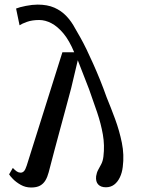

<svg xmlns="http://www.w3.org/2000/svg" viewBox="-20 -822 642 854"><path d="M99 -86 257.5 -589.5H310Q288.5 -641.5 262.5 -672.8Q236.5 -704 209 -718.5Q181.5 -733 154.5 -733Q123 -733 100 -724.8Q77 -716.5 67 -709.5L51.5 -784Q66 -790 95 -795.8Q124 -801.5 147.5 -801.5Q191 -801.5 222 -787.8Q253 -774 275.5 -750.2Q298 -726.5 314 -696Q324 -679 337.2 -655.5Q350.5 -632 364.8 -602.5Q379 -573 394.2 -539Q409.5 -505 424.8 -467.2Q440 -429.5 454 -390Q473 -344 492 -292.5Q511 -241 522 -187Q533 -133 526 -79.5Q523 -53.5 513 -32.8Q503 -12 487.5 -0.5Q472 11 451 11Q428.5 11 416.8 -1.5Q405 -14 407.5 -38Q410 -54.5 416.8 -66.8Q423.5 -79 430.5 -92.2Q437.5 -105.5 440 -125.5Q446 -175.5 437.5 -223.8Q429 -272 412.2 -321.8Q395.5 -371.5 376 -425.5L326 -554L296.5 -429.5Q284 -383 271.5 -336.2Q259 -289.5 246.2 -242.8Q233.5 -196 221 -149Q208.5 -102 196.5 -55.5Q191 -34.5 182 -19.5Q173 -4.5 158 3.8Q143 12 118.5 12Q93 12 72 0Q51 -12 37.5 -26Q24 -40 20.5 -46.5L37 -75Q47 -64.5 55 -59.2Q63 -54 72 -54Q80 -54 86.5 -60.5Q93 -67 99 -86Z"/></svg>

Font: Merriweather 24pt
Style: Italic
Weight: 400
Italic angle: -7.8°
Designer: Eben Sorkin
Foundry: Eben Sorkin
Version: Version 2.101